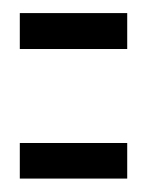

<svg xmlns="http://www.w3.org/2000/svg" viewBox="-20 -386 222 286"><path d="M9.5 -313H169.5V-366.5H9.5ZM9.5 -120H169.5V-173H9.5Z"/></svg>

Font: Anybody UltraCondensed
Style: Regular
Weight: 400
Width: 1
Version: Version 1.113;gftools[0.9.25]